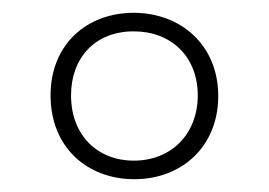

<svg xmlns="http://www.w3.org/2000/svg" viewBox="-20 -743 420 300"><path d="M190 -463C264 -463 321 -514 321 -593C321 -673 262 -723 189 -723C116 -723 59 -674 59 -594C59 -513 116 -463 190 -463ZM189 -492C132 -492 91 -532 91 -594C91 -652 128 -694 189 -694C248 -694 289 -654 289 -594C289 -534 248 -492 189 -492Z"/></svg>

Font: Noto Sans Georgian Condensed ExtraLight
Style: Regular
Weight: 200
Width: 3
Designer: Monotype Design Team, Akaki Razmadze
Foundry: Google LLC
Version: Version 2.005